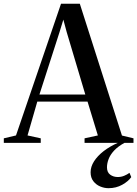

<svg xmlns="http://www.w3.org/2000/svg" viewBox="-48 -768 737 1032"><path d="M38 -40 280 -748H381L607.5 -39.5L669.5 -24.5V0H406.5V-24.5L478 -40L422.5 -222H152.5L100 -40L171 -24.5V0H-27.5V-24.5ZM410.5 -260 310.5 -595.5 292.5 -662.5 272 -595.5 164 -260ZM535 243.5Q512.5 243.5 490.5 234.2Q468.5 225 453.8 206Q439 187 439 158Q439 128 457.5 99Q476 70 509.2 44.2Q542.5 18.5 587 -1L602 -5L622.5 -1Q586 19 565.2 41.5Q544.5 64 535.8 87Q527 110 527 131.5Q527 158 544.2 170.8Q561.5 183.5 585 183.5Q603 183.5 619 177Q635 170.5 648 161L657.5 184Q641.5 207 608.8 225.2Q576 243.5 535 243.5Z"/></svg>

Font: Merriweather 120pt Medium
Style: Regular
Weight: 500
Version: Version 2.100